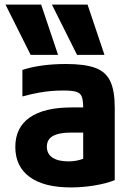

<svg xmlns="http://www.w3.org/2000/svg" viewBox="-20 -810 590 840"><path d="M114 -570 4 -790H160L234 -570ZM317 -570 207 -790H363L437 -570ZM290 10Q172 10 109.5 -36Q47 -82 47 -167Q47 -252 110 -296Q173 -340 294 -340H409V-230H292Q238 -230 211.5 -215Q185 -200 185 -168Q185 -137 209.5 -120.5Q234 -104 279 -104Q306 -104 329 -110.5Q352 -117 372 -131L344 -58V-336Q344 -370 338 -386.5Q332 -403 313.5 -408.5Q295 -414 258 -414Q232 -414 206 -412Q180 -410 149.5 -404.5Q119 -399 78 -388V-504Q117 -517 165.5 -523.5Q214 -530 269 -530Q351 -530 397 -513Q443 -496 462.5 -454.5Q482 -413 482 -340V-22Q445 -7 393 1.5Q341 10 290 10Z"/></svg>

Font: M PLUS Code Latin SemiExpanded
Style: Bold
Weight: 700
Width: 6
Designer: Coji Morishita
Foundry: UNDERFOREST DESIGN
Version: Version 1.002; ttfautohint (v1.8.3)